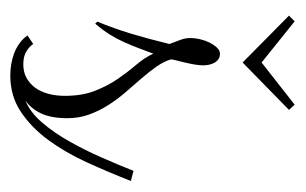

<svg xmlns="http://www.w3.org/2000/svg" viewBox="-126 -454 573 360"><g transform="rotate(90 160.0 -274.5)"><path d="M81.1 -275.9Q75.7 -261.7 70.6 -248Q65.4 -234.4 59.3 -220.7Q53.2 -207 44.9 -193.8Q36.6 -180.7 24.9 -167L21 -170.9Q33.7 -201.7 43.5 -233.9Q53.2 -266.1 63 -306.2Q60.5 -313 58.6 -317.9Q56.6 -322.8 55.2 -326.9Q53.7 -331.1 52.7 -335.7Q51.8 -340.3 51.8 -346.2Q51.8 -354 54 -363.5Q56.2 -373 60.3 -381.3Q64.5 -389.6 69.8 -395.3Q75.2 -400.9 81.1 -400.9Q87.9 -400.9 92 -397.7Q96.2 -394.5 98.6 -389.6Q101.1 -384.8 102.1 -379.4Q103 -374 103 -369.1Q103 -361.8 101.3 -352.3Q99.6 -342.8 97.4 -333.7Q95.2 -324.7 93.5 -317.9Q91.8 -311 91.8 -309.1Q95.7 -295.9 105.2 -282.2Q114.7 -268.6 127 -254.4Q139.2 -240.2 152.6 -224.9Q166 -209.5 177 -192.4Q188 -175.3 195.1 -156Q202.1 -136.7 202.1 -115.2Q202.1 -84.5 193.1 -65.4Q184.1 -46.4 168.9 -36.1Q190.9 -44.9 210.2 -67.4Q229.5 -89.8 245.8 -118.9Q262.2 -147.9 276.1 -179.7Q290 -211.4 300.8 -238.8L319.8 -233.9Q303.2 -191.4 284.7 -150.9Q266.1 -110.4 242.7 -78.6Q219.2 -46.9 189.7 -27.3Q160.2 -7.8 122.1 -7.8Q111.8 -7.8 101.3 -9.5Q90.8 -11.2 80.8 -14.9Q70.8 -18.6 62 -24.9Q53.2 -31.2 46.9 -40L63 -50.8Q67.4 -43.9 76.7 -38.1Q85.9 -32.2 101.1 -32.2Q115.7 -32.2 126.7 -38.3Q137.7 -44.4 145.3 -54.9Q152.8 -65.4 156.5 -79.6Q160.2 -93.8 160.2 -109.9Q160.2 -143.1 150.6 -167Q141.1 -190.9 128.2 -209.7Q115.2 -228.5 101.8 -244.1Q88.4 -259.8 81.1 -275.9ZM186.5 -530.3 97.7 -443.4 9.8 -530.3 20.5 -541 97.7 -479 176.8 -541Z"/></g></svg>

Font: Clicker Script
Style: Regular
Weight: 400
Designer: Astigmatic (AOETI)
Foundry: Astigmatic (AOETI)
Version: Version 1.000